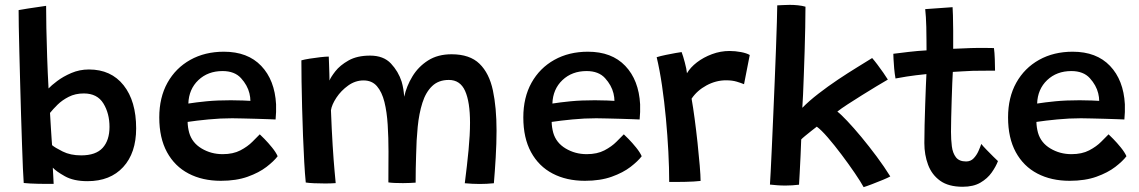

<svg xmlns="http://www.w3.org/2000/svg" viewBox="-20 -746 4682 789"><path d="M77.5 6Q76 -11.5 74.2 -53Q72.5 -94.5 70.5 -151.8Q68.5 -209 66.5 -274.5Q64.5 -340 62.8 -406.2Q61 -472.5 59.5 -532Q58 -591.5 57.2 -636.8Q56.5 -682 56.5 -704.5Q63 -706 95 -711Q127 -716 169.5 -722Q169.5 -687 170.5 -631.2Q171.5 -575.5 173.8 -510.5Q176 -445.5 179.5 -382.5Q190.5 -394.5 215 -413Q239.5 -431.5 273.2 -446Q307 -460.5 345.5 -460.5Q436.5 -460.5 488 -395.5Q539.5 -330.5 539.5 -218.5Q539.5 -117.5 486.2 -59.5Q433 -1.5 339.5 -1.5Q282.5 -1.5 246.5 -21.8Q210.5 -42 197 -57Q198 -42 199 -20Q200 2 200.5 9.5Q169.5 10 135.2 9.2Q101 8.5 77.5 6ZM194 -149.5Q205.5 -139.5 237.5 -123.5Q269.5 -107.5 313.5 -107.5Q374 -107.5 402 -138.5Q430 -169.5 430 -224.5Q430 -280 404.8 -321Q379.5 -362 324.5 -362Q289.5 -362 262.5 -348.2Q235.5 -334.5 216.5 -315.8Q197.5 -297 185.5 -282Q186 -275.5 187 -256.8Q188 -238 189.5 -215.2Q191 -192.5 192.2 -173.8Q193.5 -155 194 -149.5Z M1121 -104Q1106 -84 1075.2 -60.2Q1044.5 -36.5 997.8 -19.8Q951 -3 887.5 -3Q812 -3 755 -32.8Q698 -62.5 666.2 -120.8Q634.5 -179 634.5 -263.5Q634.5 -345.5 668.2 -406Q702 -466.5 762 -500Q822 -533.5 900 -533.5Q998 -533.5 1053.5 -475.2Q1109 -417 1114.5 -317.5Q1115.5 -285 1112.5 -255Q1105.5 -255.5 1083.8 -256.2Q1062 -257 1033.8 -257.8Q1005.5 -258.5 978.5 -259.2Q951.5 -260 934 -260Q885.5 -260 836.5 -255.2Q787.5 -250.5 751 -245Q751.5 -222.5 757.5 -200.5Q769.5 -159 808.5 -135.8Q847.5 -112.5 895 -112.5Q938 -112.5 968 -128.2Q998 -144 1017.2 -163.5Q1036.5 -183 1047.5 -194Q1051.5 -190.5 1066.8 -175Q1082 -159.5 1098 -139.8Q1114 -120 1121 -104ZM754 -320.5Q785.5 -325.5 828.8 -329.8Q872 -334 928.5 -334Q957.5 -334 978.8 -333Q1000 -332 1009 -331.5Q1009 -346 1005 -362.5Q997 -395.5 970.5 -424.8Q944 -454 894.5 -454Q834.5 -454 795.2 -416.8Q756 -379.5 754 -320.5Z M1236.5 4Q1233 -30.5 1230.2 -80.5Q1227.5 -130.5 1225.2 -188Q1223 -245.5 1221.5 -303.2Q1220 -361 1219.2 -411.5Q1218.5 -462 1218.5 -498Q1230.5 -501.5 1252.5 -505Q1274.5 -508.5 1296.5 -511Q1318.5 -513.5 1331 -513.5Q1331.5 -503 1332.2 -482Q1333 -461 1333.5 -441.5Q1334 -422 1334 -415Q1339 -428.5 1358 -453Q1377 -477.5 1412.2 -497.5Q1447.5 -517.5 1501 -517.5Q1556 -517.5 1586.5 -485Q1617 -452.5 1630.5 -410.5Q1635 -395 1637.5 -379.2Q1640 -363.5 1641 -348.5Q1650.5 -392 1674.8 -432Q1699 -472 1739 -497.5Q1779 -523 1835.5 -523Q1910.5 -523 1950.5 -484Q1990.5 -445 2005.5 -374.5Q2020.5 -304 2020.5 -209Q2020.5 -157 2017 -98.2Q2013.5 -39.5 2009.5 7Q1980.5 10 1951.5 10Q1936.5 10 1921 9.2Q1905.5 8.5 1890 7Q1899.5 -67 1905.5 -129.8Q1911.5 -192.5 1911.5 -241.5Q1911.5 -327.5 1891.2 -372.5Q1871 -417.5 1824.5 -417.5Q1782 -417.5 1755.8 -392.2Q1729.5 -367 1715.8 -323.5Q1702 -280 1696.5 -224.8Q1691 -169.5 1690 -109.5Q1689 -82.5 1688.5 -53.5Q1688 -24.5 1688 4.5Q1679.5 5 1665.2 5.8Q1651 6.5 1636 6.5Q1618.5 6.5 1601.5 5.8Q1584.5 5 1576 3.5Q1576 -30 1576.2 -60.8Q1576.5 -91.5 1576.5 -123Q1576.5 -180.5 1573.2 -233Q1570 -285.5 1559.8 -326.8Q1549.5 -368 1529 -391.8Q1508.5 -415.5 1474 -415.5Q1440 -415.5 1410.8 -394.5Q1381.5 -373.5 1362.5 -344.8Q1343.5 -316 1340 -293Q1343 -213 1347 -149Q1351 -85 1354.8 -44.2Q1358.5 -3.5 1359.5 6.5Q1355 7 1341.2 7.5Q1327.5 8 1317.5 8Q1294 8 1271 7Q1248 6 1236.5 4Z M2617 -104Q2602 -84 2571.2 -60.2Q2540.5 -36.5 2493.8 -19.8Q2447 -3 2383.5 -3Q2308 -3 2251 -32.8Q2194 -62.5 2162.2 -120.8Q2130.5 -179 2130.5 -263.5Q2130.5 -345.5 2164.2 -406Q2198 -466.5 2258 -500Q2318 -533.5 2396 -533.5Q2494 -533.5 2549.5 -475.2Q2605 -417 2610.5 -317.5Q2611.5 -285 2608.5 -255Q2601.5 -255.5 2579.8 -256.2Q2558 -257 2529.8 -257.8Q2501.5 -258.5 2474.5 -259.2Q2447.5 -260 2430 -260Q2381.5 -260 2332.5 -255.2Q2283.5 -250.5 2247 -245Q2247.5 -222.5 2253.5 -200.5Q2265.5 -159 2304.5 -135.8Q2343.5 -112.5 2391 -112.5Q2434 -112.5 2464 -128.2Q2494 -144 2513.2 -163.5Q2532.5 -183 2543.5 -194Q2547.5 -190.5 2562.8 -175Q2578 -159.5 2594 -139.8Q2610 -120 2617 -104ZM2250 -320.5Q2281.5 -325.5 2324.8 -329.8Q2368 -334 2424.5 -334Q2453.5 -334 2474.8 -333Q2496 -332 2505 -331.5Q2505 -346 2501 -362.5Q2493 -395.5 2466.5 -424.8Q2440 -454 2390.5 -454Q2330.5 -454 2291.2 -416.8Q2252 -379.5 2250 -320.5Z M2803 -445Q2817 -469 2844 -489.8Q2871 -510.5 2906 -523.5Q2941 -536.5 2978 -536.5Q3001.5 -536.5 3025 -532Q3048.5 -527.5 3061 -520L3037.5 -400Q3025.5 -405 3007.2 -410.5Q2989 -416 2963.5 -416Q2922 -416 2883.2 -395Q2844.5 -374 2822 -340.5Q2828 -307 2834.5 -258.5Q2841 -210 2846.5 -158.8Q2852 -107.5 2855.5 -65.2Q2859 -23 2859 -2.5Q2833 0.5 2797 1.2Q2761 2 2730 1.5Q2730 -55 2726.5 -122.2Q2723 -189.5 2716.5 -259.2Q2710 -329 2700.5 -394Q2691 -459 2678.5 -511Q2695 -516 2716.8 -520.5Q2738.5 -525 2756.8 -528.2Q2775 -531.5 2781 -532Q2787 -516.5 2794.2 -489.2Q2801.5 -462 2803 -445Z M3529 23Q3517 1 3492.5 -35Q3468 -71 3438.5 -110.2Q3409 -149.5 3381.8 -181Q3354.5 -212.5 3336.5 -225.5Q3328 -219 3314 -208Q3300 -197 3288 -187Q3276 -177 3272.5 -173Q3271.5 -144 3269.8 -105.8Q3268 -67.5 3266.2 -34.2Q3264.5 -1 3263.5 13Q3235.5 16.5 3207.5 16.5Q3189.5 16.5 3173 15.2Q3156.5 14 3144 12.5Q3145 0.5 3147 -40Q3149 -80.5 3151.8 -140.2Q3154.5 -200 3157.5 -269.8Q3160.5 -339.5 3163.5 -410.8Q3166.5 -482 3168.8 -545.5Q3171 -609 3172.5 -656Q3174 -703 3174 -724Q3186 -724.5 3199 -725.2Q3212 -726 3225.5 -726Q3243 -726 3259.5 -724.2Q3276 -722.5 3290 -718.5Q3290 -680.5 3289 -632.8Q3288 -585 3286.5 -534.5Q3285 -484 3283.2 -437.8Q3281.5 -391.5 3280 -356Q3278.5 -320.5 3277 -303Q3305 -331.5 3343.5 -361.2Q3382 -391 3423.5 -418.8Q3465 -446.5 3502 -469.2Q3539 -492 3564 -507.5Q3572.5 -498 3585.2 -481.2Q3598 -464.5 3610 -447Q3622 -429.5 3628.5 -419Q3610 -408.5 3581.5 -391.2Q3553 -374 3521.8 -354.5Q3490.5 -335 3463.2 -317.2Q3436 -299.5 3421 -287.5Q3435 -277 3461.5 -249Q3488 -221 3519.8 -182.8Q3551.5 -144.5 3582.8 -102.5Q3614 -60.5 3638.5 -21Q3631 -16.5 3608.8 -7.2Q3586.5 2 3563 11Q3539.5 20 3529 23Z M4081 -84Q4072.5 -61.5 4055.2 -37Q4038 -12.5 4009 4.5Q3980 21.5 3936 21.5Q3878 21.5 3843.5 -3.2Q3809 -28 3793.8 -69Q3778.5 -110 3778.5 -158Q3778.5 -190.5 3779.5 -232.5Q3780.5 -274.5 3782 -317Q3783.5 -359.5 3784.8 -393Q3786 -426.5 3787 -441.5Q3741.5 -437 3706.2 -431.5Q3671 -426 3660 -423.5Q3656.5 -443 3654.5 -464.8Q3652.5 -486.5 3651.8 -503.2Q3651 -520 3651 -525Q3679 -528.5 3715 -532.8Q3751 -537 3787.5 -539Q3787.5 -556.5 3787.2 -584Q3787 -611.5 3786.5 -635.5Q3786 -655.5 3784.8 -675.5Q3783.5 -695.5 3782 -708.5L3894.5 -716.5Q3895 -709 3896 -682.8Q3897 -656.5 3897 -620Q3897 -604.5 3897 -583.5Q3897 -562.5 3897 -545.5Q3912.5 -546 3934.5 -547Q3956.5 -548 3970 -548.5Q4004 -549.5 4031.2 -549Q4058.5 -548.5 4064.5 -548.5Q4067 -531 4068 -503Q4069 -475 4069 -455.5Q4063.5 -455.5 4035 -455.5Q4006.5 -455.5 3978.5 -455Q3959 -454 3935 -452.8Q3911 -451.5 3895.5 -450.5Q3894.5 -435 3893.2 -403.5Q3892 -372 3890.8 -334.2Q3889.5 -296.5 3888.8 -261.5Q3888 -226.5 3888 -204.5Q3888 -172.5 3891.5 -144.8Q3895 -117 3908.2 -99.8Q3921.5 -82.5 3950 -82.5Q3969 -82.5 3981.2 -95.5Q3993.5 -108.5 4001 -125.5Q4008.5 -142.5 4012.5 -154.5Q4019 -146 4033.8 -130.8Q4048.5 -115.5 4062.5 -101.8Q4076.5 -88 4081 -84Z M4609 -104Q4594 -84 4563.2 -60.2Q4532.5 -36.5 4485.8 -19.8Q4439 -3 4375.5 -3Q4300 -3 4243 -32.8Q4186 -62.5 4154.2 -120.8Q4122.5 -179 4122.5 -263.5Q4122.5 -345.5 4156.2 -406Q4190 -466.5 4250 -500Q4310 -533.5 4388 -533.5Q4486 -533.5 4541.5 -475.2Q4597 -417 4602.5 -317.5Q4603.5 -285 4600.5 -255Q4593.5 -255.5 4571.8 -256.2Q4550 -257 4521.8 -257.8Q4493.5 -258.5 4466.5 -259.2Q4439.5 -260 4422 -260Q4373.5 -260 4324.5 -255.2Q4275.5 -250.5 4239 -245Q4239.5 -222.5 4245.5 -200.5Q4257.5 -159 4296.5 -135.8Q4335.5 -112.5 4383 -112.5Q4426 -112.5 4456 -128.2Q4486 -144 4505.2 -163.5Q4524.5 -183 4535.5 -194Q4539.5 -190.5 4554.8 -175Q4570 -159.5 4586 -139.8Q4602 -120 4609 -104ZM4242 -320.5Q4273.5 -325.5 4316.8 -329.8Q4360 -334 4416.5 -334Q4445.5 -334 4466.8 -333Q4488 -332 4497 -331.5Q4497 -346 4493 -362.5Q4485 -395.5 4458.5 -424.8Q4432 -454 4382.5 -454Q4322.5 -454 4283.2 -416.8Q4244 -379.5 4242 -320.5Z"/></svg>

Font: Grandstander Medium
Style: Regular
Weight: 500
Designer: Tyler Finck
Foundry: Etcetera Type Co
Version: Version 1.200; ttfautohint (v1.8.3)